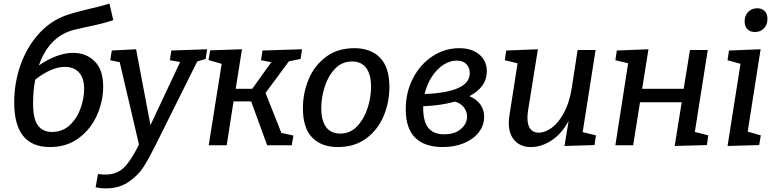

<svg xmlns="http://www.w3.org/2000/svg" viewBox="-20 -808 4306 1068"><path d="M554 -326Q554 -246 520 -168.5Q486 -91 419 -40.5Q352 10 258 10Q59 10 59 -238Q59 -347 94 -446Q129 -545 193.5 -617.5Q258 -690 343 -721Q384 -736 470 -757Q542 -773 589 -788L610 -696Q555 -677 462 -658Q419 -649 393 -642.5Q367 -636 344 -625Q243 -578 196 -444Q300 -514 387 -514Q459 -514 506.5 -467Q554 -420 554 -326ZM448 -313Q448 -375 419 -405.5Q390 -436 341 -436Q267 -436 176 -365Q164 -305 164 -233Q164 -145 191.5 -109.5Q219 -74 268 -74Q329 -74 369.5 -113Q410 -152 429 -207.5Q448 -263 448 -313Z M1132 -534 1124 -480 1077 -466 845 0Q808 74 778.5 120.5Q749 167 696 203.5Q643 240 568 240Q542 240 512 234L525 160Q547 163 566 163Q629 163 668.5 125Q708 87 753 -4L646 -462L593 -473L602 -527L737 -534L817 -112L982 -463L925 -473L933 -527Z M1652 -480 1587 -467 1457 -291 1545 -69 1612 -54 1603 0H1466L1377 -244H1279L1241 0H1141L1213 -453L1140 -474L1149 -528L1326 -534L1291 -314H1383L1489 -462L1432 -473L1440 -527L1660 -534Z M2146 -324Q2146 -238 2113.5 -161.5Q2081 -85 2016.5 -37.5Q1952 10 1859 10Q1769 10 1717 -42.5Q1665 -95 1665 -206Q1665 -292 1697.5 -368.5Q1730 -445 1794.5 -492.5Q1859 -540 1951 -540Q2042 -540 2094 -487Q2146 -434 2146 -324ZM1767 -207Q1767 -138 1793.5 -101.5Q1820 -65 1873 -65Q1928 -65 1966.5 -105.5Q2005 -146 2024.5 -206Q2044 -266 2044 -325Q2044 -393 2017.5 -429.5Q1991 -466 1938 -466Q1882 -466 1843.5 -425.5Q1805 -385 1786 -325Q1767 -265 1767 -207Z M2673 -158Q2673 -111 2643.5 -72.5Q2614 -34 2561.5 -12Q2509 10 2442 10Q2343 10 2290 -41.5Q2237 -93 2237 -200Q2237 -295 2277.5 -373Q2318 -451 2386.5 -495.5Q2455 -540 2534 -540Q2605 -540 2646.5 -504.5Q2688 -469 2688 -411Q2688 -324 2591 -273Q2631 -256 2652 -227Q2673 -198 2673 -158ZM2342 -285Q2593 -295 2593 -401Q2593 -432 2574 -451.5Q2555 -471 2520 -471Q2484 -471 2448 -448.5Q2412 -426 2383.5 -383.5Q2355 -341 2342 -285ZM2578 -160Q2578 -188 2560.5 -210.5Q2543 -233 2511 -243Q2434 -221 2334 -217V-207Q2334 -131 2363 -96Q2392 -61 2450 -61Q2510 -61 2544 -90.5Q2578 -120 2578 -160Z M3221 -73 3295 -55 3287 -1 3120 4 3143 -136Q3104 -63 3047.5 -26.5Q2991 10 2933 10Q2877 10 2843.5 -25.5Q2810 -61 2810 -125Q2810 -138 2814 -168L2859 -456L2788 -473L2796 -527L2972 -534L2917 -191Q2914 -170 2914 -152Q2914 -112 2930 -91Q2946 -70 2977 -70Q3012 -70 3049.5 -97.5Q3087 -125 3117 -180.5Q3147 -236 3160 -316L3193 -530H3293Z M3917 -530 3845 -74 3920 -55 3912 -1 3733 4 3772 -239H3540L3502 0H3403L3474 -456L3403 -473L3411 -527L3587 -534L3552 -314H3783L3818 -530Z M4211 -534 4139 -76 4212 -55 4203 -1 4027 4 4099 -453 4027 -473 4035 -527ZM4122 -689Q4122 -721 4141.5 -741.5Q4161 -762 4192 -762Q4218 -762 4233.5 -746.5Q4249 -731 4249 -703Q4249 -671 4229.5 -650.5Q4210 -630 4179 -630Q4152 -630 4137 -646Q4122 -662 4122 -689Z"/></svg>

Font: Bitter Pro Medium
Style: Italic
Weight: 500
Italic angle: -9°
Designer: Sol Matas, and Bitter project Authors
Foundry: Sol Matas
Version: Version 1.010